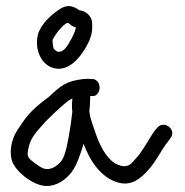

<svg xmlns="http://www.w3.org/2000/svg" viewBox="-20 -710 610 634"><path d="M130 -96C168 -94 198 -118 216 -141C234 -165 245 -199 256 -235C277 -179 313 -123 371 -107C414 -95 445 -121 468 -147C494 -174 515 -219 535 -243L543 -254C565 -282 521 -316 498 -287L490 -277C470 -249 449 -207 427 -185C418 -174 409 -164 398 -162C385 -159 371 -165 359 -171C330 -190 309 -230 295 -272C287 -297 278 -316 275 -343C276 -350 277 -360 277 -368C277 -370 278 -393 278 -393H286C298 -391 309 -406 309 -420C309 -437 299 -446 289 -449H281C276 -450 265 -450 255 -449C196 -442 180 -426 140 -389C94 -355 71 -333 44 -290C26 -266 9 -227 18 -185C25 -148 87 -98 130 -96ZM120 -297C134 -314 194 -371 210 -380L219 -385C218 -374 217 -362 218 -349C218 -348 218 -346 219 -342C216 -320 214 -298 210 -278V-277C204 -242 197 -198 183 -179C172 -165 153 -150 133 -152H132C125 -152 114 -157 97 -170C71 -189 67 -192 75 -225C81 -254 100 -274 120 -297ZM174 -483C222 -483 258 -539 275 -576C283 -596 286 -612 284 -637V-638C281 -657 265 -674 242 -676C218 -694 198 -694 176 -679C151 -662 117 -634 105 -596V-595C92 -539 123 -483 174 -483ZM162 -593C165 -599 199 -643 207 -633L217 -625C218 -624 231 -619 231 -619C227 -602 217 -583 208 -568C199 -552 188 -539 174 -539C169 -539 166 -541 164 -543C156 -549 156 -550 154 -567C152 -581 155 -580 162 -593Z"/></svg>

Font: Stray Cat
Style: BdCn
Weight: 700
Version: Version 1.0